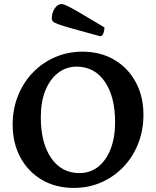

<svg xmlns="http://www.w3.org/2000/svg" viewBox="-20 -908 764 940"><path d="M341.5 12Q252.3 12 184.8 -27.8Q117.3 -67.6 79.7 -137.6Q42 -207.6 42 -297.5Q42 -374 68 -439Q93.9 -504 140.6 -552.5Q187.2 -601 249.4 -628Q311.7 -655 383.3 -655Q472.5 -655 539.8 -615.2Q607.1 -575.4 644.7 -505.6Q682.3 -435.9 682.3 -346.1Q682.3 -271.2 656.9 -206Q631.5 -140.7 585.2 -91.9Q538.8 -43.1 476.8 -15.5Q414.7 12 341.5 12ZM369.1 -60.6Q422.1 -60.6 461.3 -92Q500.4 -123.4 521.9 -179.5Q543.5 -235.5 543.5 -309.5Q543.5 -435.2 492.9 -508.5Q442.3 -581.8 354.6 -581.8Q304.9 -581.8 265 -551.5Q225.1 -521.2 202.4 -465.7Q179.8 -410.1 179.8 -333.5Q179.8 -207.8 230.6 -134.2Q281.5 -60.6 369.1 -60.6ZM469.5 -730.8Q384.8 -753.9 336.6 -767.4Q288.4 -780.9 266.6 -788.9Q244.9 -796.8 239.2 -803.2Q233.5 -809.6 233.5 -817.9Q233.5 -844.9 247.8 -866.5Q262.1 -888.1 281.5 -888.1Q288.4 -888.1 299.2 -883.6Q310.1 -879.2 332.1 -867.3Q354.2 -855.5 392.4 -832.7Q430.7 -809.9 491.3 -773.7Q491.3 -758.3 486.2 -744.6Q481.1 -730.8 469.5 -730.8Z"/></svg>

Font: Pitagon Serif
Style: Regular
Weight: 400
Designer: Travis Tran
Foundry: Pitagon
Version: Version 1.000;gftools[0.9.26]